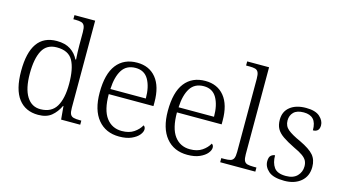

<svg xmlns="http://www.w3.org/2000/svg" viewBox="-84 -1074 2506 1398"><g transform="rotate(15 1168.5 -375.0)"><path d="M261 10Q165 10 112.5 -59Q60 -128 60 -267Q60 -545 256 -545Q319 -545 359 -519Q399 -493 420 -450H425Q421 -508 421 -557V-656Q421 -689 413.5 -704.5Q406 -720 389.5 -724.5Q373 -729 347 -729H330V-760H486V-103Q486 -70 493.5 -55Q501 -40 518.5 -35.5Q536 -31 565 -31H577V0H433L424 -100H421Q398 -51 361 -20.5Q324 10 261 10ZM268 -34Q350 -35 386 -95Q422 -155 422 -266Q422 -381 389 -440.5Q356 -500 268 -500Q192 -500 159 -439Q126 -378 126 -265Q126 -152 163.5 -92.5Q201 -33 268 -34Z M872 10Q770 10 711.5 -61Q653 -132 653 -263Q653 -404 707.5 -474Q762 -544 862 -544Q953 -544 1005 -480.5Q1057 -417 1057 -298V-269H720Q720 -149 763 -91.5Q806 -34 880 -34Q935 -34 970.5 -58Q1006 -82 1024 -115Q1038 -107 1038 -88Q1038 -68 1019.5 -45.5Q1001 -23 964 -6.5Q927 10 872 10ZM989 -308Q989 -396 958 -450Q927 -504 861 -504Q792 -504 759 -452Q726 -400 722 -308Z M1386 10Q1284 10 1225.5 -61Q1167 -132 1167 -263Q1167 -404 1221.5 -474Q1276 -544 1376 -544Q1467 -544 1519 -480.5Q1571 -417 1571 -298V-269H1234Q1234 -149 1277 -91.5Q1320 -34 1394 -34Q1449 -34 1484.5 -58Q1520 -82 1538 -115Q1552 -107 1552 -88Q1552 -68 1533.5 -45.5Q1515 -23 1478 -6.5Q1441 10 1386 10ZM1503 -308Q1503 -396 1472 -450Q1441 -504 1375 -504Q1306 -504 1273 -452Q1240 -400 1236 -308Z M1632 0V-31H1654Q1683 -31 1700 -35.5Q1717 -40 1724.5 -55.5Q1732 -71 1732 -104V-656Q1732 -689 1724.5 -704.5Q1717 -720 1701 -724.5Q1685 -729 1659 -729H1632V-760H1797V-104Q1797 -71 1804.5 -55.5Q1812 -40 1829 -35.5Q1846 -31 1875 -31H1897V0Z M2117 10Q2034 10 1997.5 -22Q1961 -54 1961 -96Q1961 -128 1975.5 -140Q1990 -152 2005 -152Q2005 -96 2029.5 -61.5Q2054 -27 2119 -27Q2175 -27 2204 -57Q2233 -87 2233 -129Q2233 -153 2224 -171Q2215 -189 2191.5 -206Q2168 -223 2124 -243Q2069 -270 2035 -293.5Q2001 -317 1986 -344.5Q1971 -372 1971 -412Q1971 -474 2015.5 -509Q2060 -544 2135 -544Q2206 -544 2239 -514Q2272 -484 2272 -449Q2272 -399 2224 -399Q2224 -456 2199.5 -482Q2175 -508 2127 -508Q2076 -508 2051.5 -483.5Q2027 -459 2027 -421Q2027 -379 2058 -353.5Q2089 -328 2154 -299Q2230 -263 2259.5 -228.5Q2289 -194 2289 -140Q2289 -70 2241.5 -30Q2194 10 2117 10Z"/></g></svg>

Font: Noto Serif Hentaigana Light
Style: Regular
Weight: 300
Designer: Kazuhiro Yamada
Foundry: nipponia
Version: Version 1.000; ttfautohint (v1.8.4.7-5d5b)